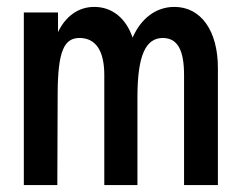

<svg xmlns="http://www.w3.org/2000/svg" viewBox="-20 -536 700 556"><path d="M513 -319V0H611V-339C611 -447 562 -516 485 -516C431 -516 388 -482 364 -427C345 -483 305 -516 253 -516C207 -516 170 -489 148 -443V-500H49V0H146L147 -269C148 -387 165 -427 212 -426C258 -425 282 -388 282 -319V0H378V-254C378 -374 401 -427 453 -426C494 -425 513 -391 513 -319Z"/></svg>

Font: Uncut Plan8
Style: Regular
Weight: 400
Designer: Kasper Nordkvist
Foundry: UNCUT.wtf
Version: Version 1.002;Glyphs 3.1.2 (3151)